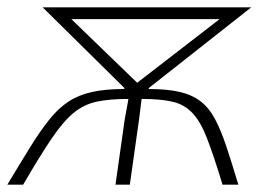

<svg xmlns="http://www.w3.org/2000/svg" viewBox="-31 -502 725 522"><path d="M-11 0Q25 -60 52 -103.5Q79 -147 103.5 -177.5Q128 -208 155.5 -226Q183 -244 219.5 -252Q256 -260 307 -260V-263L85 -482H652L374 -263L373 -260Q424 -260 458 -252Q492 -244 515 -226Q538 -208 554 -177.5Q570 -147 584.5 -103.5Q599 -60 617 0H574Q550 -79 532 -125.5Q514 -172 492 -195Q470 -218 438 -225.5Q406 -233 354 -233Q352 -219 350.5 -204.5Q349 -190 347 -177L322 0H283L308 -177Q310 -190 313 -204.5Q316 -219 318 -233Q266 -233 231.5 -225.5Q197 -218 169 -195Q141 -172 109.5 -125.5Q78 -79 32 0ZM342 -277 566 -450H163Z"/></svg>

Font: Exo 2 ExtraLight
Style: Italic
Weight: 250
Italic angle: -8°
Designer: Natanael Gama
Foundry: Natanael Gama
Version: Version 2.010